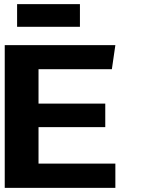

<svg xmlns="http://www.w3.org/2000/svg" viewBox="-20 -912 711 932"><path d="M3 0V-693H540L523 -576H167V-409H491V-295H167V-118H540V0ZM63 -782V-892H368V-782Z"/></svg>

Font: Fix15 Mono
Style: Bold
Weight: 700
Designer: Carrois Corporate & Edenspiekermann AG
Foundry: Carrois Corporate GbR & Edenspiekermann AG
Version: Version 3.206